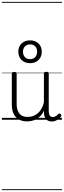

<svg xmlns="http://www.w3.org/2000/svg" viewBox="-20 -1287 686 2064"><path d="M270 18Q222 18 185 -1.5Q148 -21 127.5 -61.5Q107 -102 107 -166V-496Q107 -505 113 -509.5Q119 -514 132 -514Q146 -514 152.5 -509.5Q159 -505 159 -496V-171Q159 -127 171.5 -95.5Q184 -64 210 -47Q236 -30 277 -30Q306 -30 333 -39Q360 -48 383 -66.5Q406 -85 424 -115Q442 -145 452 -186V-496Q452 -506 458.5 -510.5Q465 -515 479 -515Q492 -515 498 -510.5Q504 -506 504 -496V-93Q504 -73 508.5 -58.5Q513 -44 523 -36.5Q533 -29 547 -29Q557 -29 567 -32.5Q577 -36 587 -43Q597 -50 607 -61Q613 -67 620 -66.5Q627 -66 633 -59Q638 -54 639.5 -47Q641 -40 636 -34Q625 -19 609 -7Q593 5 575 12Q557 19 537 19Q517 19 502 13Q487 7 476 -5Q465 -17 459 -35Q453 -53 452 -76V-97Q437 -63 415.5 -41Q394 -19 370 -6Q346 7 320.5 12.5Q295 18 270 18ZM303 -608Q247 -608 212 -642Q177 -676 177 -731Q177 -767 193 -795Q209 -823 237.5 -838Q266 -853 303 -853Q359 -853 394 -819.5Q429 -786 429 -731Q429 -695 413 -667Q397 -639 369 -623.5Q341 -608 303 -608ZM303 -651Q327 -651 343.5 -661Q360 -671 369.5 -689Q379 -707 379 -731Q379 -767 358.5 -788.5Q338 -810 303 -810Q280 -810 263 -800Q246 -790 236.5 -772.5Q227 -755 227 -731Q227 -695 247.5 -673Q268 -651 303 -651ZM0 747H646V757H0ZM0 -20H646V0H0ZM0 -505H646V-500H0ZM0 -1267H646V-1257H0Z"/></svg>

Font: Playwrite VN Guides
Style: Regular
Weight: 400
Designer: Veronika Burian, José Scaglione
Foundry: TypeTogether
Version: Version 1.003